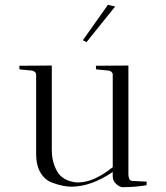

<svg xmlns="http://www.w3.org/2000/svg" viewBox="-20 -772 689 797"><path d="M61 -484 60 -499 195 -500V-152Q195 -113 206 -84.5Q217 -56 230.5 -43Q244 -30 262 -23Q290 -13 309 -15Q370 -16 448 -78V-465Q444 -477 431 -479L379 -484Q378 -490 378 -499L513 -500V-46Q515 -21 529 -21L589 -18L588 -3Q540 5 488 5Q476 4 462 -8.5Q448 -21 448 -40V-58Q357 3 276 3Q242 3 196 -14Q166 -25 148 -55.5Q130 -86 130 -132V-464Q130 -469 124.5 -473.5Q119 -478 113 -479ZM428 -752 458 -745 339 -597 324 -605Z"/></svg>

Font: Antic Didone
Style: Regular
Weight: 400
Designer: Santiago Orozco
Foundry: Santiago Orozco
Version: Version 2.001